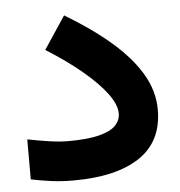

<svg xmlns="http://www.w3.org/2000/svg" viewBox="-43 -553 556 593"><g transform="rotate(-5 235.0 -256.5)"><path d="M30.3 -140V-15.9Q60.3 -9.7 92.7 -5.3Q125.1 -1 161.1 -1Q294.8 -1 367.4 -49.6Q439.9 -98.1 439.9 -196.8Q439.9 -254.3 408.1 -308Q376.2 -361.6 317.1 -412.4Q258.1 -463.1 176.9 -511.5L109.7 -410.3Q174.8 -369.4 221.6 -330Q268.5 -290.5 293.7 -256.2Q318.8 -221.9 318.8 -195.3Q318.8 -174.3 303.3 -158Q287.7 -141.6 251.8 -132.6Q215.9 -123.5 154.8 -123.5Q129.5 -123.5 95.1 -128.6Q60.7 -133.7 30.3 -140Z"/></g></svg>

Font: Vazir Variable Regular
Style: Regular
Weight: 400
Designer: Saber Rastikerdar
Foundry: Saber Rastikerdar
Version: Version 30.1.0